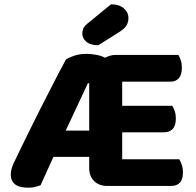

<svg xmlns="http://www.w3.org/2000/svg" viewBox="-20 -861 909 891"><path d="M478 2Q440 2 417 -20.5Q394 -43 394 -81V-133H228L168 -1Q155 3 143 6.5Q131 10 111 10Q69 10 49.5 -6Q30 -22 30 -50Q30 -64 33.5 -77Q37 -90 45 -107Q57 -133 76 -171.5Q95 -210 117 -255Q139 -300 163 -347.5Q187 -395 210 -439.5Q233 -484 252.5 -522Q272 -560 286 -585Q299 -594 324.5 -602.5Q350 -611 382 -611Q401 -611 424.5 -607Q448 -603 468 -593Q491 -606 516 -606H808Q814 -596 819 -581Q824 -566 824 -547Q824 -514 810 -498Q796 -482 770 -482H547V-370H779Q786 -360 791 -345Q796 -330 796 -311Q796 -278 781.5 -262.5Q767 -247 741 -247H547V-122H812Q818 -112 823.5 -96Q829 -80 829 -61Q829 -28 814.5 -13Q800 2 774 2ZM285 -255H394V-475H388ZM495 -841Q533 -841 554.5 -822.5Q576 -804 576 -777Q576 -758 567 -743Q558 -728 533 -712L436 -651Q400 -651 381 -667Q362 -683 362 -705Q362 -717 366 -727.5Q370 -738 384 -750Z"/></svg>

Font: Baloo Tammudu 2
Style: Bold
Weight: 700
Designer: Maithili Shingre, Omkar Shende and Ek Type
Foundry: Ek Type
Version: Version 1.640;hotconv 1.0.111;makeotfexe 2.5.65597; ttfautoh